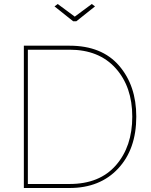

<svg xmlns="http://www.w3.org/2000/svg" viewBox="-20 -938 751 958"><path d="M268 -918 353 -855 438 -918 454 -906 361 -832H345L252 -906ZM99 0V-710H327Q488 -710 574 -610.5Q660 -511 660 -356Q660 -194 569.5 -97Q479 0 327 0ZM327 -690H119V-20H327Q477 -20 558.5 -113.5Q640 -207 640 -356Q640 -505 557 -597.5Q474 -690 327 -690Z"/></svg>

Font: Raleway-v4020 Thin
Style: Regular
Weight: 250
Designer: Matt McInerney, Pablo Impallari, Rodrigo Fuenzalida
Foundry: Matt McInerney, Pablo Impallari, Rodrigo Fuenzalida
Version: Version 4.020;PS 004.020;hotconv 1.0.88;makeotf.lib2.5.64775